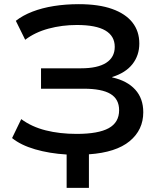

<svg xmlns="http://www.w3.org/2000/svg" viewBox="-20 -734 791 922"><path d="M300 168V8Q217 3 148.5 -17Q80 -37 38 -71L82 -162Q132 -125 199.5 -108Q267 -91 348 -91Q452 -91 502 -118.5Q552 -146 552 -205Q552 -258 510.5 -283Q469 -308 382 -308H177V-406H369Q449 -406 490 -432.5Q531 -459 531 -509Q531 -561 486 -587.5Q441 -614 349 -614Q278 -614 213 -596.5Q148 -579 101 -543L56 -634Q89 -660 135.5 -678Q182 -696 238.5 -705Q295 -714 358 -714Q454 -714 518.5 -691Q583 -668 616 -626Q649 -584 649 -525Q649 -468 616 -426Q583 -384 518 -364L520 -362Q591 -346 629.5 -303.5Q668 -261 668 -195Q668 -110 602.5 -56Q537 -2 407 7V168Z"/></svg>

Font: Nunito Sans 7pt SemiExpanded SemiBold
Style: Regular
Weight: 600
Width: 6
Designer: Vernon Adams
Foundry: Vernon Adams
Version: Version 3.101;gftools[0.9.27]